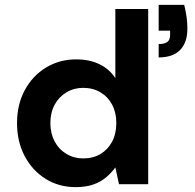

<svg xmlns="http://www.w3.org/2000/svg" viewBox="-20 -757 800 789"><path d="M291 12Q222 12 167.5 -22Q113 -56 81.5 -115.5Q50 -175 50 -251Q50 -327 81.5 -386Q113 -445 168.5 -479Q224 -513 293 -513Q348 -513 389 -493Q430 -473 454 -436V-720H589V0H469L454 -69Q439 -48 417 -29Q395 -10 364 1Q333 12 291 12ZM322 -106Q363 -106 393.5 -124.5Q424 -143 441 -175.5Q458 -208 458 -251Q458 -294 441 -326.5Q424 -359 393 -377.5Q362 -396 322 -396Q284 -396 253 -377.5Q222 -359 204.5 -326.5Q187 -294 187 -251Q187 -209 204.5 -176Q222 -143 253 -124.5Q284 -106 322 -106ZM632 -521V-576Q656 -576 667.5 -584.5Q679 -593 679 -612V-631H632V-737H737Q744 -708 747 -685.5Q750 -663 750 -639Q750 -582 720 -551.5Q690 -521 632 -521Z"/></svg>

Font: DM Sans 17pt
Style: Bold
Weight: 700
Version: Version 4.004;gftools[0.9.30]